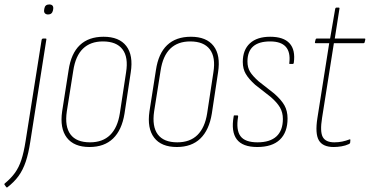

<svg xmlns="http://www.w3.org/2000/svg" viewBox="-74 -652 1661 862"><path d="M113 -474Q115 -479 119 -479H130Q136 -479 134 -474L62 -16Q54 37 41.5 74Q29 111 9.5 138Q-10 165 -41 189Q-43 191 -46 188L-54 177Q-55 174 -53 172Q-24 148 -6.5 123.5Q11 99 22 65.5Q33 32 41 -19ZM142 -587Q133 -587 128 -592Q123 -597 124 -606L125 -613Q128 -632 147 -632Q157 -632 161.5 -627Q166 -622 165 -613L164 -606Q160 -587 142 -587Z M328 8Q258 8 226 -34Q194 -76 205 -152L234 -337Q245 -412 284.5 -449.5Q324 -487 391 -487Q461 -487 493 -445.5Q525 -404 513 -327L485 -142Q473 -68 433.5 -30Q394 8 328 8ZM330 -13Q387 -13 420.5 -46Q454 -79 464 -143L492 -327Q503 -395 476 -430.5Q449 -466 388 -466Q332 -466 298.5 -433.5Q265 -401 255 -335L226 -152Q216 -84 242.5 -48.5Q269 -13 330 -13Z M720 8Q650 8 618 -34Q586 -76 597 -152L626 -337Q637 -412 676.5 -449.5Q716 -487 783 -487Q853 -487 885 -445.5Q917 -404 905 -327L877 -142Q865 -68 825.5 -30Q786 8 720 8ZM722 -13Q779 -13 812.5 -46Q846 -79 856 -143L884 -327Q895 -395 868 -430.5Q841 -466 780 -466Q724 -466 690.5 -433.5Q657 -401 647 -335L618 -152Q608 -84 634.5 -48.5Q661 -13 722 -13Z M1081 8Q1015 8 989 -26.5Q963 -61 975 -129Q975 -134 978 -134H991Q996 -134 995 -128Q985 -69 1005.5 -41Q1026 -13 1082 -13Q1138 -13 1167 -39.5Q1196 -66 1196 -118Q1196 -147 1183 -169.5Q1170 -192 1141 -217L1072 -271Q1043 -297 1029.5 -320Q1016 -343 1016 -374Q1016 -428 1048 -457.5Q1080 -487 1139 -487Q1199 -487 1226 -457.5Q1253 -428 1245 -370Q1244 -365 1241 -365H1228Q1223 -365 1225 -370Q1236 -466 1139 -466Q1037 -466 1037 -376Q1037 -349 1048.5 -330Q1060 -311 1087 -287L1157 -232Q1189 -204 1203 -179Q1217 -154 1217 -120Q1217 -58 1182.5 -25Q1148 8 1081 8Z M1424 8Q1375 8 1357.5 -22Q1340 -52 1351 -122L1404 -458H1344Q1339 -458 1340 -463L1343 -475Q1344 -479 1348 -479H1408L1431 -613Q1433 -618 1436 -618H1446Q1451 -618 1450 -613L1429 -479H1563Q1567 -479 1566 -474L1563 -462Q1562 -458 1558 -458H1425L1372 -123Q1362 -61 1375 -37Q1388 -13 1427 -13Q1446 -13 1462.5 -16.5Q1479 -20 1495 -26Q1499 -28 1499 -23L1498 -11Q1497 -7 1492 -5Q1477 2 1459 5Q1441 8 1424 8Z"/></svg>

Font: Sofia Sans Condensed Thin
Style: Italic
Weight: 250
Italic angle: -9°
Version: Version 4.100